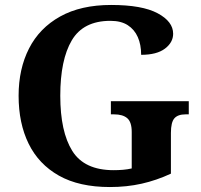

<svg xmlns="http://www.w3.org/2000/svg" viewBox="-20 -744 809 774"><path d="M423 10Q299 10 217.5 -36Q136 -82 95.5 -164.5Q55 -247 55 -358Q55 -466 97 -548.5Q139 -631 222.5 -677.5Q306 -724 428 -724Q553 -724 615.5 -690.5Q678 -657 678 -608Q678 -573 645 -548Q612 -523 549 -523Q549 -564 535.5 -594.5Q522 -625 495 -642.5Q468 -660 425 -660Q316 -660 269.5 -581.5Q223 -503 223 -358Q223 -213 271.5 -135.5Q320 -58 438 -58Q457 -58 475.5 -59.5Q494 -61 511 -65V-212Q511 -252 493 -267.5Q475 -283 440 -283H427V-336H741V-283H728Q697 -283 683 -267Q669 -251 669 -208V-44Q611 -17 551 -3.5Q491 10 423 10Z"/></svg>

Font: Noto Naskh Arabic UI
Style: Regular
Weight: 400
Designer: Monotype Design Team, David Williams, Mohamad Dakak and Nizar Qandah
Foundry: Monotype Imaging Inc.
Version: Version 2.014